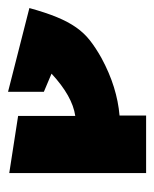

<svg xmlns="http://www.w3.org/2000/svg" viewBox="-410 -352 383 477"><g transform="rotate(90 -218.5 -113.5)"><path d="M-27 -285V55L-169 33V-109Q-218 -102 -274 -50L-229 -31V58L-437 5Q-426 -35 -414.5 -63Q-403 -91 -389 -111Q-375 -131 -356.5 -145.5Q-338 -160 -313 -174Q-276 -194 -240.5 -205Q-205 -216 -170 -219V-285Z"/></g></svg>

Font: Shorif Bongobondhu ANSI V1
Style: Regular
Weight: 400
Designer: Shorif Uddin Shishir, Shorif art & Design, e-mail : shorifart@gmail.com, facebook : Shorif2001
Foundry: Lipighor Font Foundry
Version: Designed by Shorif Uddin Shishir | Developed by Niladri Shek